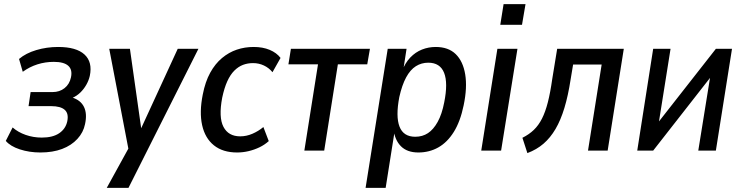

<svg xmlns="http://www.w3.org/2000/svg" viewBox="-20 -728 3589 928"><path d="M175 9Q122 9 76 -6Q30 -21 8 -47L41 -112Q67 -89 104 -76Q141 -63 182 -63Q235 -63 266 -84Q297 -105 305 -141Q313 -179 293 -197Q273 -215 227 -215H118L128 -283H234Q268 -283 292 -302Q316 -321 323 -354Q331 -391 310 -410Q289 -429 240 -429Q199 -429 161 -417Q123 -405 90 -381L72 -443Q105 -471 155.5 -486Q206 -501 261 -501Q349 -501 388.5 -464.5Q428 -428 414 -361Q409 -339 397 -318Q385 -297 368 -280.5Q351 -264 328 -254V-257Q370 -244 386 -211Q402 -178 391 -128Q383 -88 354 -56.5Q325 -25 280 -8Q235 9 175 9Z M496 180 606 -20 607 25 508 -492H608L665 -90H654L839 -492H939L601 180Z M1126 9Q1057 9 1014 -25.5Q971 -60 957 -123Q943 -186 960 -271Q972 -333 996 -376.5Q1020 -420 1053 -447.5Q1086 -475 1124.5 -488Q1163 -501 1206 -501Q1250 -501 1283.5 -487Q1317 -473 1336 -448L1297 -379Q1280 -400 1255.5 -411.5Q1231 -423 1203 -423Q1177 -423 1154.5 -414.5Q1132 -406 1112.5 -386.5Q1093 -367 1078.5 -335Q1064 -303 1054 -256Q1036 -161 1060 -115Q1084 -69 1141 -69Q1171 -69 1200 -81.5Q1229 -94 1253 -114L1279 -46Q1259 -28 1234 -16Q1209 -4 1181.5 2.5Q1154 9 1126 9Z M1451 0 1517 -417H1374L1386 -492H1768L1755 -417H1613L1547 0Z M1747 180 1854 -492H1945L1928 -382H1922Q1938 -424 1963 -450Q1988 -476 2019.5 -488.5Q2051 -501 2086 -501Q2147 -501 2182.5 -466.5Q2218 -432 2228.5 -368.5Q2239 -305 2221 -219Q2205 -141 2173.5 -90.5Q2142 -40 2098.5 -15.5Q2055 9 2002 9Q1948 9 1918 -21Q1888 -51 1882 -104H1889L1844 180ZM1987 -67Q2022 -67 2048.5 -84.5Q2075 -102 2095.5 -139Q2116 -176 2127 -233Q2146 -327 2126.5 -376Q2107 -425 2050 -425Q2017 -425 1990 -408Q1963 -391 1943 -354Q1923 -317 1910 -259Q1892 -165 1911 -116Q1930 -67 1987 -67Z M2398 -608 2414 -708H2520L2503 -608ZM2306 0 2384 -492H2481L2402 0Z M2529 12 2505 -62Q2537 -78 2560 -100Q2583 -122 2599.5 -154.5Q2616 -187 2628 -234Q2640 -281 2649 -345L2673 -492H2995L2917 0H2822L2888 -416H2750L2738 -344Q2726 -266 2708 -206.5Q2690 -147 2665 -104.5Q2640 -62 2607 -33.5Q2574 -5 2529 12Z M3060 0 3137 -492H3221L3157 -90H3125L3440 -492H3518L3440 0H3355L3420 -403H3452L3137 0Z"/></svg>

Font: Nunito Sans 10pt Condensed SemiBold
Style: Italic
Weight: 600
Width: 3
Italic angle: -9°
Designer: Vernon Adams
Foundry: Vernon Adams
Version: Version 3.101;gftools[0.9.27]